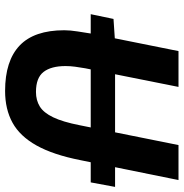

<svg xmlns="http://www.w3.org/2000/svg" viewBox="-4 -688 704 735"><g transform="rotate(90 347.5 -320.0)"><path d="M33.8 -315.8 52 -403 141.4 -409H695L677.7 -315.8ZM327.6 12Q212.4 12 153.8 -43.7Q95.3 -99.4 95.3 -214.5Q95.3 -237.1 99.9 -265.9Q104.4 -294.7 108.4 -319.7L175.1 -651.8H312.2L240.9 -294.7Q237.4 -274.8 234.9 -256.1Q232.4 -237.4 232.4 -219.4Q232.4 -164.2 254.9 -135.2Q277.4 -106.2 331.6 -106.2Q363.3 -106.2 387.1 -120.8Q410.9 -135.4 428.5 -172Q446.2 -208.7 459 -274.1L534.8 -651.8H668.8L592.6 -276.3Q572 -172.1 536.5 -108.5Q501 -44.9 449.4 -16.5Q397.7 12 327.6 12Z"/></g></svg>

Font: Source Sans 3
Style: Italic
Weight: 200
Italic angle: -11°
Designer: Paul D. Hunt
Foundry: Adobe
Version: Version 3.046;hotconv 1.0.118;makeotfexe 2.5.65603